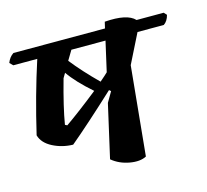

<svg xmlns="http://www.w3.org/2000/svg" viewBox="-106 -765 944 875"><g transform="rotate(-15 365.5 -327.0)"><path d="M729 -623 741 -610Q734 -582 715 -569H591L522 -431L481 -11Q451 5 403 -3.5Q355 -12 320 -41L377 -292L405 -340L397 -347Q259 -219 175 -149Q124 -150 80 -172.5Q36 -195 25 -233Q66 -409 118 -569H5L-10 -584Q0 -610 20 -623H452L459 -653Q566 -661 601 -623ZM162 -246 172 -241Q238 -287 331 -361Q259 -424 224 -475L211 -453Q175 -325 162 -246ZM408 -428 440 -569H279L252 -524Q300 -463 370 -394Q398 -418 408 -428Z"/></g></svg>

Font: Tillana SemiBold
Style: Regular
Weight: 600
Designer: Lipi Raval (Devanagari, Latin), Jonny Pinhorn (Latin)
Foundry: Indian Type Foundry
Version: Version 2.003;PS 1.0;hotconv 1.0.79;makeotf.lib2.5.61930; tt